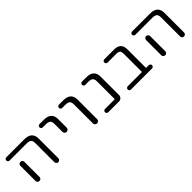

<svg xmlns="http://www.w3.org/2000/svg" viewBox="213 -1522 2479 2479"><g transform="rotate(-45 1453.0 -282.0)"><path d="M198.2 -335.9V-95.7V-58.6Q198.2 -43.9 187.5 -33.2Q176.8 -22.5 161.6 -22.5Q146.5 -22.5 135.7 -33.2Q125 -43.9 125 -58.6V-95.7V-335.9Q125 -350.6 135.7 -361.3Q146.5 -372.1 161.6 -372.1Q176.8 -372.1 187.5 -361.3Q198.2 -350.6 198.2 -335.9ZM74.2 -482.4Q62.5 -482.4 53.7 -491.2Q44.9 -500 44.9 -512.2Q44.9 -524.4 53.7 -533.2Q62.5 -542 74.2 -542H403.3Q541 -542 541 -417V-58.6Q541 -43.9 530.3 -33.2Q519.5 -22.5 504.9 -22.5Q490.2 -22.5 479.5 -33.2Q468.8 -43.9 468.8 -58.6V-407.2Q468.8 -448.2 450.2 -465.3Q431.6 -482.4 387.7 -482.4Z M680.7 -482.4Q668 -482.4 659.2 -491.2Q650.4 -500 650.4 -512.2Q650.4 -524.4 659.2 -533.2Q668 -542 680.7 -542H758.8Q896.5 -542 896.5 -417V-261.7Q896.5 -245.1 885.3 -233.9Q874 -222.7 857.9 -222.7Q841.8 -222.7 830.6 -233.9Q819.3 -245.1 819.3 -261.7V-407.2Q819.3 -448.2 800.3 -465.3Q781.2 -482.4 737.3 -482.4Z M1035.2 -482.4Q1023.4 -482.4 1014.6 -491.2Q1005.9 -500 1005.9 -512.2Q1005.9 -524.4 1014.6 -533.2Q1023.4 -542 1035.2 -542H1114.3Q1252 -542 1252 -417V-60.5Q1252 -44.9 1240.7 -33.7Q1229.5 -22.5 1213.4 -22.5Q1197.3 -22.5 1186 -33.7Q1174.8 -44.9 1174.8 -60.5V-407.2Q1174.8 -448.2 1155.8 -465.3Q1136.7 -482.4 1092.8 -482.4Z M1595.7 -407.2Q1595.7 -448.2 1576.7 -465.3Q1557.6 -482.4 1513.7 -482.4H1456.1Q1444.3 -482.4 1435.5 -491.2Q1426.8 -500 1426.8 -512.2Q1426.8 -524.4 1435.5 -533.2Q1444.3 -542 1456.1 -542H1534.2Q1671.9 -542 1671.9 -417V-80.1Q1671.9 -56.6 1654.8 -39.6Q1637.7 -22.5 1614.3 -22.5H1417Q1404.3 -22.5 1395.5 -31.2Q1386.7 -40 1386.7 -52.2Q1386.7 -64.5 1395.5 -73.2Q1404.3 -82 1417 -82H1588.9Q1595.7 -82 1595.7 -89.8Z M2091.8 -414.1Q2091.8 -453.1 2076.7 -467.8Q2061.5 -482.4 2022.5 -482.4H1863.3Q1851.6 -482.4 1842.8 -491.2Q1834 -500 1834 -512.2Q1834 -524.4 1842.8 -533.2Q1851.6 -542 1863.3 -542H2043.9Q2166 -542 2166 -420.9V-89.8Q2166 -82 2173.8 -82H2216.8Q2228.5 -82 2237.3 -73.2Q2246.1 -64.5 2246.1 -52.2Q2246.1 -40 2237.3 -31.2Q2228.5 -22.5 2216.8 -22.5H1832Q1819.3 -22.5 1810.5 -31.2Q1801.8 -40 1801.8 -52.2Q1801.8 -64.5 1810.5 -73.2Q1819.3 -82 1832 -82H2084Q2091.8 -82 2091.8 -89.8Z M2494.1 -335.9V-95.7V-58.6Q2494.1 -43.9 2483.4 -33.2Q2472.7 -22.5 2457.5 -22.5Q2442.4 -22.5 2431.6 -33.2Q2420.9 -43.9 2420.9 -58.6V-95.7V-335.9Q2420.9 -350.6 2431.6 -361.3Q2442.4 -372.1 2457.5 -372.1Q2472.7 -372.1 2483.4 -361.3Q2494.1 -350.6 2494.1 -335.9ZM2370.1 -482.4Q2358.4 -482.4 2349.6 -491.2Q2340.8 -500 2340.8 -512.2Q2340.8 -524.4 2349.6 -533.2Q2358.4 -542 2370.1 -542H2699.2Q2836.9 -542 2836.9 -417V-58.6Q2836.9 -43.9 2826.2 -33.2Q2815.4 -22.5 2800.8 -22.5Q2786.1 -22.5 2775.4 -33.2Q2764.6 -43.9 2764.6 -58.6V-407.2Q2764.6 -448.2 2746.1 -465.3Q2727.5 -482.4 2683.6 -482.4Z"/></g></svg>

Font: Gen Jyuu Gothic P Normal
Style: Regular
Weight: 300
Designer: [Source Han Sans]
Ryoko NISHIZUKA  (kana & ideographs); Paul D. Hunt (Latin, Greek & Cyrillic); Wenlong ZHANG  (bopomofo
Version: Version 1.002.20150607